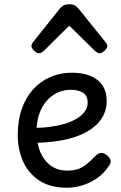

<svg xmlns="http://www.w3.org/2000/svg" viewBox="-20 -859 566 898"><path d="M293 19Q214 19 163 -15Q112 -49 87.5 -105Q63 -161 63 -228Q63 -295 81.5 -348.5Q100 -402 134 -440Q168 -478 214.5 -498.5Q261 -519 316 -519Q365 -519 401.5 -504.5Q438 -490 458.5 -460.5Q479 -431 479 -386Q479 -348 462.5 -317Q446 -286 416 -262.5Q386 -239 345 -223.5Q304 -208 253 -200Q202 -192 145 -191V-261Q178 -261 212.5 -265.5Q247 -270 279 -279Q311 -288 336 -302.5Q361 -317 375.5 -336Q390 -355 390 -379Q390 -411 368.5 -425Q347 -439 311 -439Q278 -439 249.5 -426Q221 -413 198.5 -387.5Q176 -362 163.5 -326Q151 -290 151 -244Q151 -189 168.5 -148Q186 -107 218 -84Q250 -61 295 -61Q325 -61 346 -68.5Q367 -76 385.5 -91.5Q404 -107 426 -129Q441 -144 453.5 -144Q466 -144 480 -133Q494 -122 497 -109.5Q500 -97 490 -84Q465 -46 431 -23.5Q397 -1 361.5 9Q326 19 293 19ZM162 -610Q152 -610 139.5 -622Q127 -634 127 -644Q127 -647 128 -650Q129 -653 133 -660L260 -819Q266 -826 275.5 -832.5Q285 -839 304 -839Q323 -839 332 -832.5Q341 -826 347 -819L475 -660Q480 -653 481 -650Q482 -647 482 -644Q482 -634 469 -622Q456 -610 447 -610Q440 -610 434 -613.5Q428 -617 422 -623L304 -739L187 -623Q180 -617 174 -613.5Q168 -610 162 -610Z"/></svg>

Font: Playwrite ID
Style: Regular
Weight: 400
Designer: Veronika Burian, José Scaglione
Foundry: TypeTogether
Version: Version 1.002